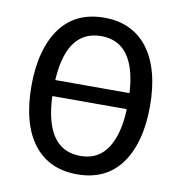

<svg xmlns="http://www.w3.org/2000/svg" viewBox="-81 -789 825 873"><g transform="rotate(10 331.5 -352.5)"><path d="M117 -322V-396H548V-322ZM332 9Q266 9 215.5 -14.5Q165 -38 129.5 -84.5Q94 -131 76 -198.5Q58 -266 58 -352Q58 -438 76.5 -505.5Q95 -573 130 -620Q165 -667 215.5 -690.5Q266 -714 332 -714Q397 -714 447.5 -690Q498 -666 533 -620Q568 -574 586.5 -507Q605 -440 605 -353Q605 -267 586.5 -199.5Q568 -132 533 -85Q498 -38 447.5 -14.5Q397 9 332 9ZM332 -76Q389 -76 426.5 -107Q464 -138 484 -199.5Q504 -261 504 -353Q504 -446 484.5 -507Q465 -568 427 -598.5Q389 -629 332 -629Q275 -629 236.5 -598.5Q198 -568 178.5 -506.5Q159 -445 159 -352Q159 -261 178.5 -199Q198 -137 236.5 -106.5Q275 -76 332 -76Z"/></g></svg>

Font: Nunito Sans 10pt Condensed SemiBold
Style: Regular
Weight: 600
Width: 3
Designer: Vernon Adams
Foundry: Vernon Adams
Version: Version 3.101;gftools[0.9.27]